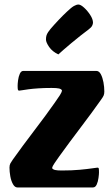

<svg xmlns="http://www.w3.org/2000/svg" viewBox="-20 -822 488 842"><path d="M56 0Q44.9 0 36.9 -14.3Q28.8 -28.6 25.2 -48.8Q21.6 -69 21.6 -87.3Q21.6 -98.4 25.7 -105.8Q29.8 -113.1 36.5 -122.6Q57.2 -151.6 81 -183.9Q104.8 -216.1 129.6 -248.6Q154.4 -281.1 177.4 -312.2Q200.3 -343.2 220 -371.4Q233.8 -391.2 242.4 -404.2Q251 -417.2 251.8 -425.7Q248.6 -431.7 238.6 -434Q228.6 -436.3 206.3 -436.3Q173 -436.3 147.4 -434.5Q121.7 -432.8 104.5 -430.4Q87.3 -428 77 -426.3Q66.7 -424.5 63.7 -424.5Q59.7 -424.5 58.5 -428.7Q57.3 -432.8 57.3 -445.9Q57.3 -454.8 59.3 -470.4Q61.3 -485.9 66.9 -498.5Q72.5 -511 82.1 -511H402.6Q414.6 -511 422.3 -496.3Q429.9 -481.6 433.7 -461.1Q437.5 -440.5 437.5 -420.7Q437.5 -409.9 434.5 -403.1Q431.5 -396.2 423.5 -385.2Q404.7 -358.2 381.8 -327.3Q358.8 -296.4 334.5 -264Q310.2 -231.6 286.1 -199.5Q261.9 -167.3 240.7 -137.4Q228.7 -120.1 219.6 -107.2Q210.4 -94.3 208.5 -84.8Q211.9 -78.8 221.7 -76.5Q231.6 -74.3 250.2 -74.3Q295.8 -74.3 329.8 -77.5Q363.8 -80.7 384.3 -83.8Q404.8 -86.9 407.6 -86.9Q412.3 -86.9 413.2 -82.7Q414.1 -78.4 414.1 -65.6Q414.1 -57.6 411.9 -41.6Q409.8 -25.6 404.1 -12.8Q398.3 0 388 0ZM235.9 -583.4Q209.2 -596 195.4 -616.2Q181.6 -636.4 181.6 -648.7Q181.6 -658 183.5 -665.4Q185.4 -672.8 191.2 -681.3Q194.4 -686.6 201.7 -695.3Q209.1 -704 218.5 -714.4Q227.9 -724.8 237.8 -735.2Q247.8 -745.5 257.2 -755.1Q266.7 -764.6 274 -771.2Q293.1 -789.5 304.4 -795.8Q315.7 -802.1 324 -802.1Q333.7 -802.1 348.7 -788.5Q363.6 -775 375.7 -756.3Q387.8 -737.6 387.8 -722.5Q387.8 -717 384.2 -709.5Q380.7 -701.9 368.9 -693.1Q352.9 -681.4 332.7 -665.3Q312.5 -649.3 293.2 -633.2Q273.9 -617.2 258.6 -603.7Q243.2 -590.2 235.9 -583.4Z"/></svg>

Font: Briem Hand Thin
Style: Regular
Weight: 100
Designer: Gunnlaugur SE Briem, Eben Sorkin
Foundry: Sorkin Type Co.
Version: Version 1.003